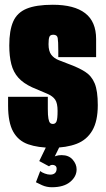

<svg xmlns="http://www.w3.org/2000/svg" viewBox="-20 -613 445 807"><path d="M199 8Q140 8 98.5 -6.5Q57 -21 35.5 -59.5Q14 -98 14 -169V-206Q56 -206 97.5 -206Q139 -206 181 -206V-155Q181 -128 183.5 -114.5Q186 -101 190.5 -96.5Q195 -92 202 -92Q213 -92 217.5 -102.5Q222 -113 222 -147Q222 -179 212 -194Q202 -209 178.5 -219Q155 -229 115 -246Q78 -263 57 -286.5Q36 -310 27.5 -343.5Q19 -377 19 -422Q19 -485 35.5 -522.5Q52 -560 92 -576.5Q132 -593 202 -593Q292 -593 338 -557.5Q384 -522 384 -449V-373Q344 -373 304.5 -373Q265 -373 225 -373V-399Q225 -440 222.5 -453.5Q220 -467 204 -467Q191 -467 187.5 -458Q184 -449 184 -427Q184 -398 195.5 -383Q207 -368 226 -360.5Q245 -353 266 -345Q310 -329 337.5 -311.5Q365 -294 378 -262.5Q391 -231 391 -171Q391 -104 368 -64.5Q345 -25 302 -8.5Q259 8 199 8ZM198 174Q176 174 157 165.5Q138 157 131 153L149 106Q156 112 168.5 116.5Q181 121 191 121Q204 121 211 114.5Q218 108 218 96Q218 88 213 84Q208 80 201 80Q195 80 191.5 82Q188 84 186 86L145 64L176 0H232L206 53L199 49Q205 46 215 42.5Q225 39 239 39Q269 39 285.5 58Q302 77 302 99Q302 129 275 151.5Q248 174 198 174Z"/></svg>

Font: Alumni Sans Thin Black
Style: Regular
Weight: 900
Version: Version 1.018